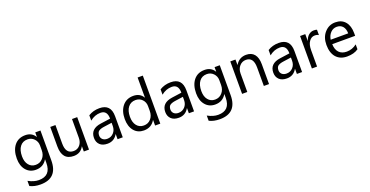

<svg xmlns="http://www.w3.org/2000/svg" viewBox="-33 -1642 5362 2779"><g transform="rotate(-20 2648.5 -252.5)"><path d="M508 -40Q508 235 244 235Q151 235 82 200V120Q167 167 243 167Q428 167 428 -29V-84H426Q369 12 254 12Q161 12 104 -55Q47 -122 47 -234Q47 -361 108 -437Q169 -512 276 -512Q377 -512 426 -431H428V-500H508ZM428 -226V-300Q428 -358 388 -401Q347 -444 287 -444Q212 -444 171 -390Q129 -336 129 -239Q129 -155 169 -106Q209 -56 276 -56Q343 -56 385 -104Q428 -151 428 -226Z M1074 0H994V-79H992Q943 12 838 12Q659 12 659 -201V-500H739V-214Q739 -56 860 -56Q919 -56 956 -99Q994 -143 994 -212V-500H1074Z M1594 0H1514V-78H1512Q1460 12 1358 12Q1282 12 1241 -27Q1199 -67 1199 -133Q1199 -273 1364 -296L1514 -317Q1514 -444 1411 -444Q1322 -444 1248 -383V-465Q1322 -512 1418 -512Q1594 -512 1594 -325ZM1514 -253 1393 -236Q1339 -229 1309 -209Q1281 -189 1281 -139Q1281 -121 1288 -105.5Q1295 -90 1307.5 -79Q1320 -68 1337.5 -62Q1355 -56 1377 -56Q1436 -56 1475 -98Q1514 -140 1514 -203Z M2172 0H2092V-85H2090Q2034 12 1918 12Q1824 12 1768 -55Q1711 -124 1711 -238Q1711 -361 1773 -437Q1835 -512 1940 -512Q2043 -512 2090 -431H2092V-740H2172ZM2092 -226V-300Q2092 -360 2052 -402Q2012 -444 1950 -444Q1877 -444 1835 -390Q1793 -336 1793 -242Q1793 -155 1833 -106Q1873 -56 1941 -56Q2008 -56 2050 -104Q2092 -152 2092 -226Z M2692 0H2612V-78H2610Q2558 12 2456 12Q2380 12 2339 -27Q2297 -67 2297 -133Q2297 -273 2462 -296L2612 -317Q2612 -444 2509 -444Q2420 -444 2346 -383V-465Q2420 -512 2516 -512Q2692 -512 2692 -325ZM2612 -253 2491 -236Q2437 -229 2407 -209Q2379 -189 2379 -139Q2379 -121 2386 -105.5Q2393 -90 2405.5 -79Q2418 -68 2435.5 -62Q2453 -56 2475 -56Q2534 -56 2573 -98Q2612 -140 2612 -203Z M3270 -40Q3270 235 3006 235Q2913 235 2844 200V120Q2929 167 3005 167Q3190 167 3190 -29V-84H3188Q3131 12 3016 12Q2923 12 2866 -55Q2809 -122 2809 -234Q2809 -361 2870 -437Q2931 -512 3038 -512Q3139 -512 3188 -431H3190V-500H3270ZM3190 -226V-300Q3190 -358 3150 -401Q3109 -444 3049 -444Q2974 -444 2933 -390Q2891 -336 2891 -239Q2891 -155 2931 -106Q2971 -56 3038 -56Q3105 -56 3147 -104Q3190 -151 3190 -226Z M3847 0H3767V-285Q3767 -444 3651 -444Q3591 -444 3552 -399Q3512 -354 3512 -285V0H3432V-500H3512V-417H3514Q3571 -512 3678 -512Q3761 -512 3804 -459Q3847 -406 3847 -306Z M4356 0H4276V-78H4274Q4222 12 4120 12Q4044 12 4003 -27Q3961 -67 3961 -133Q3961 -273 4126 -296L4276 -317Q4276 -444 4173 -444Q4084 -444 4010 -383V-465Q4084 -512 4180 -512Q4356 -512 4356 -325ZM4276 -253 4155 -236Q4101 -229 4071 -209Q4043 -189 4043 -139Q4043 -121 4050 -105.5Q4057 -90 4069.5 -79Q4082 -68 4099.5 -62Q4117 -56 4139 -56Q4198 -56 4237 -98Q4276 -140 4276 -203Z M4768 -419Q4746 -435 4707 -435Q4655 -435 4621 -386Q4587 -338 4587 -255V0H4507V-500H4587V-397H4589Q4606 -450 4641 -479.5Q4676 -509 4720 -509Q4750 -509 4768 -502Z M5257 -230H4904Q4906 -146 4948.5 -101Q4991 -56 5067 -56Q5151 -56 5222 -111V-36Q5155 12 5048 12Q4942 12 4881 -56Q4821 -125 4821 -248Q4821 -365 4887 -438Q4953 -512 5051 -512Q5149 -512 5203 -448Q5257 -384 5257 -272ZM5175 -298Q5174 -368 5141 -406Q5108 -444 5050 -444Q4993 -444 4954 -403Q4915 -363 4905 -298Z"/></g></svg>

Font: A_ThatdaokhamC
Style: Regular
Weight: 400
Designer: Rangsiwut Chaisin
Foundry: Rangsiwut Chaisin
Version: Version 1.000